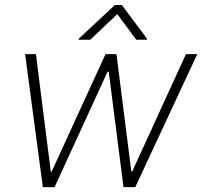

<svg xmlns="http://www.w3.org/2000/svg" viewBox="-20 -768 830 788"><path d="M155.8 0 83 -545.9H127.4L188.5 -63.5H191.9L413.1 -545.9H458L519 -64H522.5L743.2 -545.9H789.6L535.2 0H486.8L426.3 -473.6H421.4L204.1 0ZM539.1 -605 461.4 -710 350.6 -605H302.2L303.2 -608.9L451.7 -747.6H480L583.5 -608.9L582.5 -605Z"/></svg>

Font: Inter Tight ExtraLight
Style: Italic
Weight: 250
Italic angle: -9.39999°
Designer: Rasmus Andersson
Foundry: rsms
Version: Version 3.004